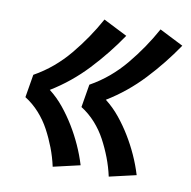

<svg xmlns="http://www.w3.org/2000/svg" viewBox="-64 -666 639 641"><g transform="rotate(10 255.5 -345.0)"><path d="M345 -88Q338 -120 326.5 -150Q315 -180 300 -208Q285 -236 263.5 -260Q242 -284 215 -301L228 -379Q262 -398 291 -422.5Q320 -447 344.5 -476.5Q369 -506 390.5 -537.5Q412 -569 430 -602L511 -561Q467 -496 412.5 -438Q358 -380 291 -339Q318 -318 339.5 -291.5Q361 -265 379 -235.5Q397 -206 411.5 -174Q426 -142 436 -109ZM155 -88Q148 -120 136.5 -150Q125 -180 110 -208Q95 -236 73.5 -260Q52 -284 25 -301L38 -379Q72 -398 101 -422.5Q130 -447 154.5 -476.5Q179 -506 200.5 -537.5Q222 -569 240 -602L321 -561Q277 -496 222.5 -438Q168 -380 101 -339Q128 -318 149.5 -291.5Q171 -265 189 -235.5Q207 -206 221.5 -174Q236 -142 246 -109Z"/></g></svg>

Font: Iosevka Slab Heavy
Style: Italic
Weight: 900
Italic angle: -9°
Monospace: yes
Designer: Belleve Invis
Foundry: Belleve Invis
Version: Version 11.1.0; ttfautohint (v1.8.3)